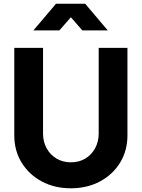

<svg xmlns="http://www.w3.org/2000/svg" viewBox="-20 -1003 764 1035"><path d="M362 12Q450 12 519 -25Q588 -62 627.5 -126.5Q667 -191 667 -273V-745H512V-283Q512 -239 492.5 -203.5Q473 -168 439.5 -148Q406 -128 362 -128Q319 -128 285 -148Q251 -168 231.5 -203.5Q212 -239 212 -283V-745H57V-273Q57 -191 96.5 -126.5Q136 -62 205 -25Q274 12 362 12ZM160 -839H300L362 -910L424 -839H561L439 -983H282Z"/></svg>

Font: Plus Jakarta Sans ExtraBold
Style: Regular
Weight: 800
Designer: Gumpita Rahayu
Foundry: Tokotype
Version: Version 2.004; ttfautohint (v1.8.3)